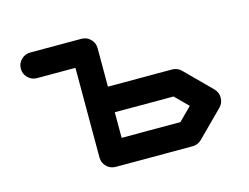

<svg xmlns="http://www.w3.org/2000/svg" viewBox="-97 -867 1328 1026"><g transform="rotate(-15 567.0 -354.0)"><path d="M820.8 -141.6 891.6 -212.4 820.8 -283.2H495.6V-141.6ZM1042 -262.7Q1062.5 -241.7 1062.5 -212.4Q1062.5 -183.1 1042 -162.1L900.4 -20.5Q879.4 0 850.1 0H424.8Q395.5 0 374.8 -20.8Q354 -41.5 354 -70.8V-566.9H141.6Q112.3 -566.9 91.6 -587.6Q70.8 -608.4 70.8 -637.7Q70.8 -667 91.6 -687.7Q112.3 -708.5 141.6 -708.5H424.8Q454.1 -708.5 474.9 -687.7Q495.6 -667 495.6 -637.7V-424.8H850.1Q879.4 -424.8 900.4 -404.3Z"/></g></svg>

Font: Robtronika
Style: Regular
Weight: 400
Designer: GGBot
Version: 1.00